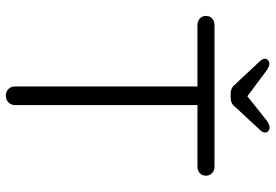

<svg xmlns="http://www.w3.org/2000/svg" viewBox="-160 -764 925 644"><g transform="rotate(90 302.0 -442.5)"><path d="M301.5 0Q287.8 0 279.1 -8.9Q270.5 -17.8 270.5 -30.2V-667.2H333V-30.2Q333 -17.8 323.9 -8.9Q314.8 0 301.5 0ZM539.5 -642.8H64Q51.5 -642.8 42.6 -650.9Q33.8 -659 33.8 -671.5Q33.8 -684 42.6 -692Q51.5 -700 64 -700H539.5Q552 -700 560.9 -691.9Q569.8 -683.8 569.8 -671.2Q569.8 -658 560.9 -650.4Q552 -642.8 539.5 -642.8ZM310.5 -804.8 292.8 -801.8 381.2 -872.2Q389.2 -878.8 396 -881.8Q402.8 -884.8 408.2 -884.8Q415.5 -884.8 420.2 -880.1Q425 -875.5 425 -869.5Q425 -865.5 423.1 -861.8Q421.2 -858 416.8 -853L340.2 -770.5Q334 -761.8 326 -758Q318 -754.2 307 -754.2H295.5Q284.5 -754.2 276.9 -758Q269.2 -761.8 262.2 -770.5L185.8 -852.2Q181.2 -857.2 179.4 -861Q177.5 -864.8 177.5 -868.8Q177.5 -874.8 182.4 -879.4Q187.2 -884 194.2 -884Q204.5 -884 221.2 -871.5Z"/></g></svg>

Font: Quicksand Variable Light
Style: Regular
Weight: 300
Designer: Andrew Paglinawan
Foundry: Andrew Paglinawan
Version: Version 3.004